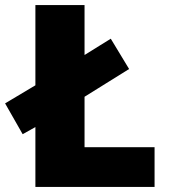

<svg xmlns="http://www.w3.org/2000/svg" viewBox="-35 -734 664 754"><path d="M104 0H572V-156H297V-354L472 -463L400 -582L297 -518V-714H104V-399L-15 -328L54 -207L104 -235Z"/></svg>

Font: Noto Sans Gurmukhi Black
Style: Regular
Weight: 900
Designer: Jelle Bosma - Monotype Design Team
Foundry: Monotype Imaging Inc.
Version: Version 2.004